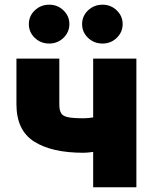

<svg xmlns="http://www.w3.org/2000/svg" viewBox="-20 -794 642 814"><path d="M558.2 -545.5V0H375V-149.9Q349.8 -146.3 333.8 -146.3Q199.6 -146.3 124.6 -193.9Q49.7 -241.5 49.7 -352.3V-545.5H231.5V-352.3Q231.5 -327.4 238.8 -314.6Q246.1 -301.8 267.9 -297.2Q289.8 -292.6 333.8 -292.6Q353.3 -292.6 375 -296.2V-545.5ZM188.9 -609.4Q152.7 -609.4 127.5 -633.5Q102.3 -657.7 102.3 -691.8Q102.3 -725.9 127.5 -750Q152.7 -774.1 188.9 -774.1Q224.1 -774.1 249.1 -750Q274.1 -725.9 274.1 -691.8Q274.1 -657.7 249.1 -633.5Q224.1 -609.4 188.9 -609.4ZM414.8 -609.4Q378.6 -609.4 353.3 -633.5Q328.1 -657.7 328.1 -691.8Q328.1 -725.9 353.3 -750Q378.6 -774.1 414.8 -774.1Q449.9 -774.1 475 -750Q500 -725.9 500 -691.8Q500 -657.7 475 -633.5Q449.9 -609.4 414.8 -609.4Z"/></svg>

Font: Inter UI Black
Style: Regular
Weight: 900
Designer: Rasmus Andersson
Foundry: rsms
Version: 3.2;8d6f07862